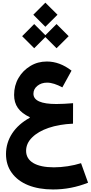

<svg xmlns="http://www.w3.org/2000/svg" viewBox="-20 -1122 694 1469"><path d="M327.1 -917 419.9 -1009.3 327.1 -1101.6 234.9 -1009.3ZM241.7 -752.9 327.1 -838.4 412.6 -752.9 505.4 -845.2 412.6 -938 327.1 -852.5 241.7 -938 149.4 -845.2ZM527.3 -581.5C467.3 -627.9 404.3 -651.4 338.4 -651.4C292 -651.4 250 -640.1 212.4 -617.2C174.3 -594.2 144 -564 121.6 -525.4C99.1 -486.8 87.9 -443.4 87.9 -396C87.9 -317.4 125.5 -264.2 207.5 -225.6V-220.7C91.8 -157.7 25.9 -58.1 25.9 56.6C25.9 111.8 40.5 160.2 70.3 200.7C128.9 282.2 239.3 327.6 385.7 327.6C478 327.6 567.4 310.5 653.8 275.9L600.1 126.5C537.1 146.5 460.4 158.2 392.1 158.2C255.9 158.2 179.7 112.8 179.7 32.2C179.7 -5.9 194.8 -40 225.6 -70.3C286.1 -130.9 397.5 -169.9 538.6 -175.8L539.1 -332.5C492.7 -328.6 447.8 -326.2 411.1 -326.2C294.4 -326.2 235.8 -352.5 235.8 -404.8C235.8 -428.7 246.1 -449.2 266.1 -465.3C286.1 -481.4 310.5 -489.7 340.3 -489.7C375 -489.7 413.6 -476.6 457 -453.6Z"/></svg>

Font: Estedad ExtraBold
Style: Regular
Weight: 800
Designer: Amin Abedi
Version: Version 7.3